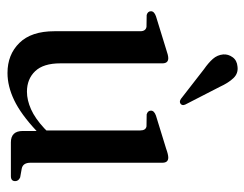

<svg xmlns="http://www.w3.org/2000/svg" viewBox="-94 -582 685 538"><g transform="rotate(90 249.0 -312.5)"><path d="M67 -122V-362.5Q67 -378 54.5 -380L21.5 -380.5Q11 -383.5 11 -392.5Q11 -401.5 25 -406.5L117.5 -435Q134.5 -441 142.5 -441Q157 -441 157 -424.5V-138.5Q157 -91 179 -68Q201 -45 236.5 -45Q260 -45 285.8 -56.5Q311.5 -68 339 -93.5L345 -99.5V-362.5Q345 -378 333.5 -380L300 -380.5Q289.5 -383.5 289.5 -392.5Q289.5 -401.5 303.5 -406.5L396 -435Q412.5 -441 421 -441Q435.5 -441 435.5 -424.5V-55Q435.5 -34 451.5 -30.5L476.5 -26Q487 -21.5 487 -12Q487 0 473 0H378.5Q346.5 0 346.5 -33.5V-72Q299.5 -28 260.2 -9.2Q221 9.5 184 9.5Q132.5 9.5 99.8 -23.8Q67 -57 67 -122ZM223 -585 270.5 -492.5Q273 -488.5 273.8 -484.2Q274.5 -480 271.5 -476.5Q265.5 -470.5 256.5 -476.5L173.5 -541Q155.5 -553.5 144.5 -566Q133.5 -578.5 132 -595Q131 -609 139.8 -621.2Q148.5 -633.5 166 -635Q185 -637.5 198.2 -623.8Q211.5 -610 223 -585Z"/></g></svg>

Font: Fraunces 144pt Soft
Style: Regular
Weight: 400
Version: Version 1.000;[0bf87f6ff]